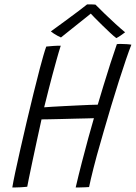

<svg xmlns="http://www.w3.org/2000/svg" viewBox="-20 -853 618 874"><path d="M36 0.5Q39.5 -22 49.2 -67.8Q59 -113.5 72.5 -173.2Q86 -233 101.5 -298.8Q117 -364.5 132.5 -427.5Q148 -490.5 161.5 -542Q170 -573.5 177.2 -599Q184.5 -624.5 190.5 -641Q195 -641.5 203.8 -642.2Q212.5 -643 222 -643.8Q231.5 -644.5 241 -644.8Q250.5 -645 256.5 -645Q247.5 -617 237.5 -580.8Q227.5 -544.5 218 -509.5Q209 -475.5 201.2 -445Q193.5 -414.5 188.2 -393Q183 -371.5 181 -364.5Q192.5 -365.5 216.8 -367Q241 -368.5 271.5 -370Q302 -371.5 332.5 -373Q363 -374.5 387.8 -375.5Q412.5 -376.5 425 -376.5Q435.5 -412.5 450.8 -462.5Q466 -512.5 482.2 -563Q498.5 -613.5 512 -652Q514.5 -652.5 519.2 -652.8Q524 -653 530 -653Q542.5 -653 557 -652Q571.5 -651 578 -649.5Q568 -624.5 553.2 -581.2Q538.5 -538 521.2 -484Q504 -430 486.2 -371Q468.5 -312 451.8 -254Q435 -196 421 -146Q413 -116.5 406 -89Q399 -61.5 393.8 -39.2Q388.5 -17 385.5 -1.5Q378.5 -1 367.5 -0.5Q356.5 0 344.8 0.2Q333 0.5 324.5 0.5Q337.5 -55.5 352.5 -113.5Q367.5 -171.5 381.8 -224Q396 -276.5 407.5 -315Q397 -314.5 373.2 -314Q349.5 -313.5 319 -312.8Q288.5 -312 258 -311.2Q227.5 -310.5 203.5 -310Q179.5 -309.5 169 -309.5Q159.5 -266 148.2 -214.5Q137 -163 127.2 -116.5Q117.5 -70 111 -38.8Q104.5 -7.5 104 -3Q99.5 -2.5 91.8 -1.8Q84 -1 73.8 -0.5Q63.5 0 53.5 0.2Q43.5 0.5 36 0.5ZM414.5 -832Q433.5 -812.5 457.5 -789.5Q481.5 -766.5 505.5 -744.5Q529.5 -722.5 549.5 -706Q538.5 -697.5 528.5 -690.8Q518.5 -684 509.5 -679.5Q498 -688 481 -704Q464 -720 445.5 -738Q427 -756 411.8 -771.5Q396.5 -787 389.5 -795H398Q394 -791.5 377.8 -778.5Q361.5 -765.5 339.2 -747.8Q317 -730 295 -712.5Q273 -695 257.5 -682.5Q252.5 -684.5 243.5 -689.2Q234.5 -694 225.2 -700Q216 -706 211.5 -710Q240.5 -731 275.2 -756.5Q310 -782 338.5 -803.5Q367 -825 376.5 -833Q381 -833 387.8 -833Q394.5 -833 401.8 -832.8Q409 -832.5 414.5 -832Z"/></svg>

Font: Grandstander Thin ExtraLight
Style: Italic
Weight: 250
Italic angle: -15°
Version: Version 1.200